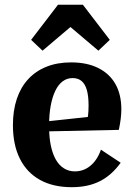

<svg xmlns="http://www.w3.org/2000/svg" viewBox="-20 -768 558 798"><path d="M278 10Q200.9 10 146.2 -20.3Q91.5 -50.6 62.6 -108.4Q33.7 -166.2 33.7 -248Q33.7 -308.7 49.9 -357Q66.1 -405.4 97.2 -439Q128.3 -472.7 173.2 -490.7Q218.1 -508.7 275.4 -508.7Q341.5 -508.7 388.4 -485.3Q435.2 -462 459.7 -418.7Q484.3 -375.4 484.3 -313.6Q484.3 -296.3 481.9 -275.5Q479.5 -254.6 473.8 -228.2L139.3 -221.2V-259.7L384.1 -286.1L337.6 -247.3Q343.6 -269.5 345.9 -287.1Q348.1 -304.8 348.1 -329.9Q348.1 -368.3 341 -393.6Q333.9 -418.8 319.2 -431.1Q304.5 -443.5 281.8 -443.5Q258.5 -443.5 240.3 -429.9Q222.2 -416.2 209.8 -390.5Q197.4 -364.7 190.8 -328.7Q184.1 -292.8 184.1 -248.4V-240.9Q184.1 -196.1 191.6 -161.4Q199.1 -126.8 212.7 -103.5Q226.4 -80.2 246.3 -68Q266.3 -55.7 291.2 -55.7Q327.9 -55.7 356.3 -79.6Q384.8 -103.5 399.5 -145.9L481.5 -91.6Q444.2 -39.7 395.1 -14.9Q346 10 278 10ZM156.8 -557.4 109.3 -602.4 221.1 -748.3H324.5L436.3 -602.4L388.9 -557.4L272.8 -655.7Z"/></svg>

Font: Sutasoma
Style: Regular
Weight: 400
Designer: Izhar Fathurrohim, Akbar Rohmanto, Arusyal Khofiqoini
Foundry: Kiwari Kolektiv
Version: Version 1.102